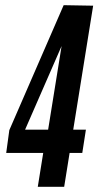

<svg xmlns="http://www.w3.org/2000/svg" viewBox="-20 -722 384 742"><path d="M4 -131 16 -219 226 -702 340 -700 263 -221H312L298 -131H249L228 0H126L147 -131ZM77 -221H166L218 -544Z"/></svg>

Font: Georama ExtraCondensed SemiBold
Style: Italic
Weight: 600
Width: 2
Italic angle: -9°
Designer: Jean-Baptiste Levee
Foundry: Production Type
Version: Version 1.000